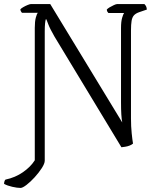

<svg xmlns="http://www.w3.org/2000/svg" viewBox="-48 -724 781 944"><path d="M53 200Q37 200 12.5 194.5Q-12 189 -28 180Q-28 174 -26 167.5Q-24 161 -21 159Q27 149 65 122.5Q103 96 123 64V-587Q123 -618 128 -637Q133 -656 138 -661H60Q59 -663 56 -666.5Q53 -670 52 -678Q56 -683 66.5 -689Q77 -695 88 -699.5Q99 -704 104 -704H199L553 -122Q550 -137 548.5 -161.5Q547 -186 547 -222V-586Q547 -618 552.5 -636.5Q558 -655 562 -660H485Q482 -664 480 -666.5Q478 -669 477 -677Q481 -682 491 -688Q501 -694 512 -699Q523 -704 528 -704H662Q667 -699 670 -693.5Q673 -688 674 -677L636 -664Q619 -658 610.5 -648.5Q602 -639 599 -621.5Q596 -604 596 -574V-142Q596 -102 599.5 -68.5Q603 -35 606 -18Q599 -12 588.5 -8Q578 -4 567.5 -2.5Q557 -1 549 0L220 -544Q198 -582 189.5 -604.5Q181 -627 180 -629H177Q175 -622 173.5 -608Q172 -594 172 -570V66Q172 80 157.5 102.5Q143 125 122.5 147.5Q102 170 82.5 185Q63 200 53 200Z"/></svg>

Font: Texturina 12pt Thin
Style: Regular
Weight: 250
Designer: Guillermo Torres Carreño
Foundry: Omnibus-Type
Version: Version 1.002